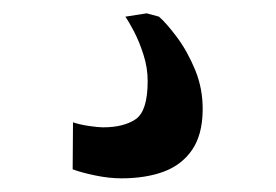

<svg xmlns="http://www.w3.org/2000/svg" viewBox="-20 -26 414 288"><path d="M162 241.5Q143.5 241.5 123 237.2Q102.5 233 89 228L89.5 157.5Q100 161 113.8 163Q127.5 165 134.5 165Q165.5 165 183.5 152.8Q201.5 140.5 201.5 95.5Q201.5 75.5 195.2 56Q189 36.5 181 21.2Q173 6 168 -1L200 -6L218.5 -1Q229.5 8.5 245.2 29.5Q261 50.5 272.8 79Q284.5 107.5 284 140Q283.5 176.5 268 199Q252.5 221.5 225.5 231.5Q198.5 241.5 162 241.5Z"/></svg>

Font: Merriweather 24pt Medium
Style: Regular
Weight: 500
Designer: Eben Sorkin
Foundry: Eben Sorkin
Version: Version 2.100